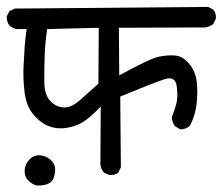

<svg xmlns="http://www.w3.org/2000/svg" viewBox="-24 -580 658 567"><path d="M297.9 -63.5 283.2 -70.3Q273.4 -81.1 272.5 -94.7L273.4 -265.6Q253.9 -244.1 231.9 -227.1Q210 -210 179.2 -203.6Q148.4 -197.3 122.6 -206.5Q96.7 -215.8 75.2 -241.2Q53.7 -266.6 48.8 -306.2Q43.9 -345.7 45.4 -380.4Q46.9 -415 48.8 -441.9Q50.8 -468.8 54.7 -494.1H25.4Q12.7 -496.1 3.9 -504.9Q-4.9 -515.6 -3.9 -532.2L3.9 -546.9L19.5 -554.7L590.8 -559.6L605.5 -551.8Q615.2 -541 613.3 -524.4L605.5 -508.8Q594.7 -501 583 -499L327.1 -498L328.1 -357.4Q418.9 -407.2 445.3 -412.6Q471.7 -418 493.7 -416Q515.6 -414.1 534.7 -391.6Q553.7 -369.1 557.1 -337.9Q560.5 -306.6 556.6 -272.9Q552.7 -239.3 537.1 -209Q524.4 -197.3 507.8 -198.2L493.2 -207Q483.4 -219.7 483.4 -234.4Q491.2 -252.9 496.6 -272.9Q502 -293 498 -324.7Q494.1 -356.4 462.4 -346.2Q430.7 -335.9 331.1 -294.9L333 -85.9L325.2 -70.3Q314.5 -61.5 297.9 -63.5ZM84 -32.2Q70.3 -36.1 59.1 -47.4Q47.9 -58.6 48.8 -77.1Q49.8 -95.7 64 -109.9Q78.1 -124 97.2 -121.1Q116.2 -118.2 128.9 -104.5Q141.6 -90.8 138.2 -68.8Q134.8 -46.9 121.6 -39.1Q108.4 -31.2 84 -32.2ZM266.6 -333 267.6 -498 115.2 -494.1Q109.4 -455.1 107.9 -414.6Q106.4 -374 106.9 -336.9Q107.4 -299.8 124.5 -281.7Q141.6 -263.7 164.6 -262.7Q187.5 -261.7 214.8 -286.6Q242.2 -311.5 266.6 -333Z"/></svg>

Font: JasonHandwriting2
Style: Regular
Weight: 400
Version: Version 1.05.10